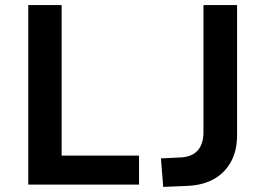

<svg xmlns="http://www.w3.org/2000/svg" viewBox="-20 -725 1042 754"><path d="M91 0V-705H222V-114H526V0ZM621 9 612 -103 695 -107Q721 -109 740 -120.5Q759 -132 769 -153.5Q779 -175 779 -204V-705H911V-194Q911 -135 888 -91.5Q865 -48 822 -23Q779 2 717 5Z"/></svg>

Font: Nunito Sans 7pt SemiCondensed
Style: Bold
Weight: 700
Width: 4
Designer: Vernon Adams
Foundry: Vernon Adams
Version: Version 3.101;gftools[0.9.27]